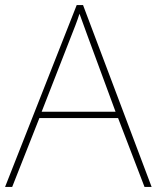

<svg xmlns="http://www.w3.org/2000/svg" viewBox="-20 -736 617 756"><path d="M549 0 445 -271H135L28 0H0L282 -716H307L577 0ZM325 -594Q319 -611 311 -632.5Q303 -654 293 -682Q286 -660 277 -636.5Q268 -613 260 -593L144 -296H435Z"/></svg>

Font: Noto Sans Tamil Thin
Style: Regular
Weight: 100
Designer: Jelle Bosma - Monotype Design Team
Foundry: Monotype Imaging Inc.
Version: Version 2.004; ttfautohint (v1.8.4.7-5d5b)